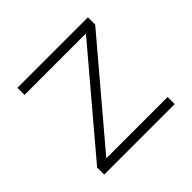

<svg xmlns="http://www.w3.org/2000/svg" viewBox="-139 -721 880 880"><g transform="rotate(-45 301.5 -281.0)"><path d="M530 0H73V-46L471 -516.5H73V-562.5H530V-515.5L132.5 -46H530Z"/></g></svg>

Font: Russisch Sans ExtraLight
Style: Regular
Weight: 200
Width: 4
Designer: Michael Sharanda (font) & Cristiano Sobral (main changes)
Foundry: Michael Sharanda
Version: Version 2.00;September 8, 2020;FontCreator 13.0.0.2681 64-bi